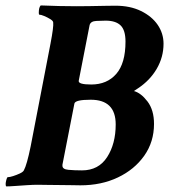

<svg xmlns="http://www.w3.org/2000/svg" viewBox="-33 -666 607 690"><path d="M-10.7 3.9Q-12.7 2 -12.7 -4.9Q-12.7 -9.8 -10.3 -19.5Q-7.8 -29.3 -4.9 -29.3Q2 -29.3 14.2 -33.2Q26.4 -37.1 38.1 -42.5Q49.8 -47.9 52.7 -53.7Q63.5 -73.2 77.1 -139.6L148.4 -508.8Q160.2 -570.3 158.2 -585Q158.2 -590.8 147.9 -597.2Q137.7 -603.5 126 -608.4Q114.3 -613.3 108.4 -613.3Q106.4 -613.3 106.4 -620.1Q106.4 -639.6 113.3 -646.5Q180.7 -643.6 241.2 -643.6Q260.7 -643.6 288.6 -644Q316.4 -644.5 342.8 -645Q369.1 -645.5 381.8 -645.5Q434.6 -645.5 473.6 -626.5Q512.7 -607.4 533.7 -576.7Q554.7 -545.9 554.7 -508.8Q554.7 -460.9 530.3 -418.9Q505.9 -377 462.9 -348.6L448.2 -338.9Q473.6 -332 497.1 -301.3Q520.5 -270.5 520.5 -220.7Q520.5 -156.2 485.4 -106.4Q450.2 -56.6 390.6 -28.3Q331.1 0 255.9 0Q247.1 0 227.5 -0.5Q208 -1 183.6 -1Q159.2 -1 137.2 -1.5Q115.2 -2 101.6 -2Q85.9 -2 63.5 -0.5Q41 1 21 2.4Q1 3.9 -10.7 3.9ZM294.9 -362.3Q351.6 -362.3 384.8 -400.4Q418 -438.5 418 -516.6Q418 -557.6 400.4 -574.7Q382.8 -591.8 346.7 -591.8Q334 -591.8 313.5 -590.8Q293 -589.8 289.1 -576.2L250 -376Q247.1 -362.3 294.9 -362.3ZM261.7 -53.7Q321.3 -53.7 352.1 -101.6Q382.8 -149.4 382.8 -218.8Q382.8 -307.6 293 -307.6Q237.3 -307.6 234.4 -293.9L191.4 -74.2V-70.3Q191.4 -57.6 212.9 -55.7Q234.4 -53.7 261.7 -53.7Z"/></svg>

Font: Crimson Text
Style: Bold Italic
Weight: 700
Italic angle: -11°
Designer: Sebastian Kosch
Foundry: Sebastian Kosch
Version: Version 1.100; ttfautohint (v1.8.4)